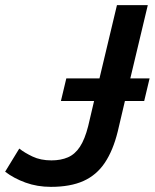

<svg xmlns="http://www.w3.org/2000/svg" viewBox="-57 -713 602 747"><path d="M141 14Q88 14 42.5 -2.5Q-3 -19 -37 -45L18 -135Q38 -119 69.5 -104Q101 -89 143 -89Q180 -89 207.5 -101Q235 -113 254 -142Q273 -171 286 -222L309 -320H180L201 -408H330L398 -693H518L450 -408H525L504 -320H429L401 -201Q383 -128 351 -80Q319 -32 268 -9Q217 14 141 14Z"/></svg>

Font: Ubuntu Sans SemiBold
Style: Italic
Weight: 600
Italic angle: -13.5°
Designer: Dalton Maag Ltd
Foundry: Dalton Maag Ltd
Version: Version 1.006